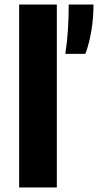

<svg xmlns="http://www.w3.org/2000/svg" viewBox="-20 -828 433 848"><path d="M64.5 0V-808H231V0ZM268.5 -590Q277 -646 280.2 -698.5Q283.5 -751 283.5 -808H393Q393 -748.5 383.5 -691.8Q374 -635 357 -590Z"/></svg>

Font: Encode Sans SmExp
Style: Bold
Weight: 700
Width: 6
Designer: Multiple Designers
Foundry: Impallari Type
Version: Version 3.002; ttfautohint (v1.8.3) -l 8 -r 50 -G 200 -x 14 